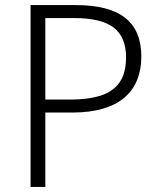

<svg xmlns="http://www.w3.org/2000/svg" viewBox="-20 -734 629 754"><path d="M278 -714Q408 -714 471.5 -664Q535 -614 535 -512Q535 -461 518.5 -420Q502 -379 468.5 -350.5Q435 -322 383.5 -307Q332 -292 263 -292H158V0H100V-714ZM272 -663H158V-343H257Q326 -343 375 -358.5Q424 -374 449.5 -410.5Q475 -447 475 -509Q475 -589 426 -626Q377 -663 272 -663Z"/></svg>

Font: Noto Sans Cham Light
Style: Regular
Weight: 300
Version: Version 2.002